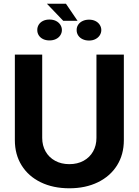

<svg xmlns="http://www.w3.org/2000/svg" viewBox="-20 -1000 744 1030"><path d="M644.4 -707.2V-247.8Q644.4 -171.2 607.9 -112.8Q571.3 -54.4 505 -22.2Q438.8 10.1 352 10.1Q264.8 10.1 198.5 -22.2Q132.3 -54.4 96 -112.8Q59.7 -171.2 59.7 -247.8V-707.2H206.4V-260.2Q206.4 -219.5 224.5 -187.6Q242.6 -155.6 275.7 -137.5Q308.8 -119.4 352 -119.4Q395.3 -119.4 428.4 -137.5Q461.5 -155.6 479.4 -187.6Q497.4 -219.5 497.4 -260.2V-707.2ZM396.1 -888.3H319.3L231.5 -980.1H333.7ZM245.1 -895.2Q264.9 -895.2 279.8 -887.9Q294.7 -880.6 303.3 -867.6Q311.9 -854.7 312.1 -838.9Q311.9 -823.1 303.3 -810.3Q294.7 -797.4 279.7 -790.3Q264.7 -783.1 245.4 -783.1Q225.9 -783.1 210.9 -790.4Q196 -797.7 187.9 -810.6Q179.8 -823.4 180 -839.2Q179.8 -854.6 187.9 -867.6Q196 -880.6 210.9 -887.9Q225.9 -895.2 245.1 -895.2ZM457.7 -894.6Q476.9 -894.6 491.7 -887.3Q506.5 -880 514.9 -867.1Q523.4 -854.2 523.5 -838.9Q523.4 -823.4 515.1 -810.6Q506.8 -797.8 492 -790.2Q477.3 -782.5 457.7 -782.5Q438.2 -782.5 423 -789.8Q407.8 -797.1 399.4 -810Q391 -822.9 391.2 -838.9Q391 -854.6 399.4 -867.3Q407.8 -880 423.1 -887.3Q438.4 -894.6 457.7 -894.6Z"/></svg>

Font: Pretendard Variable
Style: Regular
Weight: 400
Designer: Base glyphs from Inter by Rasmus Andersson; Hangul glyphs from Noto Sans CJK(Source Han Sans) by Jang Soo-young and Kang
Foundry: Kil Hyung-jin
Version: Version 1.100;FEAKit 1.0